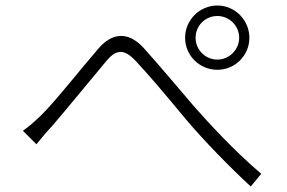

<svg xmlns="http://www.w3.org/2000/svg" viewBox="-20 -718 1040 696"><path d="M689 -581C689 -625 724 -660 768 -660C811 -660 847 -625 847 -581C847 -538 811 -502 768 -502C724 -502 689 -538 689 -581ZM651 -581C651 -517 703 -465 768 -465C832 -465 884 -517 884 -581C884 -645 832 -698 768 -698C703 -698 651 -645 651 -581ZM63 -244 112 -195C126 -212 147 -238 167 -259C214 -313 312 -433 364 -495C400 -539 429 -543 472 -497C518 -448 574 -382 651 -289C719 -208 817 -108 889 -42L927 -88C830 -170 733 -276 682 -334C629 -396 549 -491 500 -545C443 -607 384 -598 336 -541C276 -472 180 -350 130 -301C105 -277 85 -259 63 -244Z"/></svg>

Font: Noto Sans CJK Light
Style: Regular
Weight: 300
Designer: Ryoko NISHIZUKA (kana & ideographs); Paul D. Hunt (Latin, Greek & Cyrillic); Wenlong ZHANG (bopomofo); Sandoll Communica
Foundry: Adobe Systems Incorporated
Version: Version 1.000;PS 1;hotconv 1.0.78;makeotf.lib2.5.61930